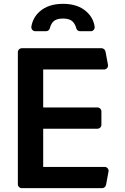

<svg xmlns="http://www.w3.org/2000/svg" viewBox="-20 -978 648 998"><path d="M72.8 -20.6V-706.7Q72.8 -715.2 78.8 -721.2Q84.9 -727.3 93.8 -727.3H507.8Q515.3 -727.3 521 -722.5Q526.6 -717.7 528.4 -710.2L541.2 -641.3Q541.5 -639.9 541.5 -637.4Q541.5 -628.9 535.5 -622.9Q529.5 -616.8 521 -616.8H204.5V-419.4H486.2Q494.7 -419.4 500.9 -413.4Q507.1 -407.3 507.1 -398.8V-329.5Q507.1 -321 500.9 -315Q494.7 -308.9 486.2 -308.9H204.5V-110.4H523.8Q532.3 -110.4 538.4 -104.4Q544.4 -98.4 544.4 -89.8Q544.4 -87.4 544 -85.9L531.2 -17Q529.5 -9.6 523.8 -4.8Q518.1 0 510.7 0H93.8Q84.9 0 78.8 -6Q72.8 -12.1 72.8 -20.6ZM239.3 -832Q243.3 -848.4 253.2 -861.5Q269.2 -881.7 307.9 -881.7Q345.2 -881.7 361.2 -861.9Q372.2 -848.7 376.1 -832Q377.8 -824.9 383.3 -820.3Q388.8 -815.7 396.3 -815.7H451.7Q461.3 -815.7 467.3 -823Q473.4 -830.3 471.9 -839.8Q465.2 -885.7 429 -918Q383.9 -958.1 307.9 -958.1Q231.2 -958.1 186.1 -918Q150.6 -886.4 143.1 -839.8Q141.7 -830.3 147.9 -823Q154.1 -815.7 163.7 -815.7H219.1Q226.6 -815.7 232.1 -820.3Q237.6 -824.9 239.3 -832Z"/></svg>

Font: DeltaSans SemiBold
Style: Regular
Weight: 600
Designer: Rasmus Andersson
Foundry: rsms
Version: Version 3.012